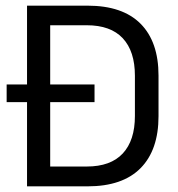

<svg xmlns="http://www.w3.org/2000/svg" viewBox="-20 -659 631 679"><path d="M3.5 -297.7V-360.2H314.3V-297.7ZM131.5 0V-70.1H286.7Q371.3 -70.1 414.2 -116.3Q457.1 -162.5 457.1 -248.7V-391.1Q457.1 -477.7 414.2 -523.7Q371.3 -569.7 286.7 -569.7H130.9V-639H289.6Q413.5 -639 477.1 -575.1Q540.6 -511.3 540.6 -391.6V-248.2Q540.6 -128.6 477.1 -64.3Q413.5 0 289.6 0ZM75.6 0V-639H157.5V0Z"/></svg>

Font: Anek Tamil Medium
Style: Regular
Weight: 500
Designer: Aadarsh Rajan (Tamil), Yesha Goshar (Latin)
Foundry: Ek Type
Version: Version 1.003